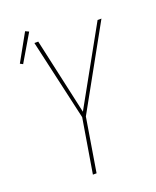

<svg xmlns="http://www.w3.org/2000/svg" viewBox="-149 -895 797 982"><g transform="rotate(-20 250.0 -404.0)"><path d="M184 0 233 -295 133 -735H154L246 -320L477 -735H498L252 -292L204 0ZM42 -653 27 -661 109 -808 128 -799Z"/></g></svg>

Font: Iosevka SS04 Thin
Style: Italic
Weight: 100
Italic angle: -9°
Monospace: yes
Designer: Belleve Invis
Foundry: Belleve Invis
Version: Version 19.0.0; ttfautohint (v1.8.4)